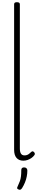

<svg xmlns="http://www.w3.org/2000/svg" viewBox="-20 -1440 342 1741"><path d="M192 17Q152 17 130 -8Q108 -33 108 -82V-1401Q108 -1411 114 -1415.5Q120 -1420 133 -1420Q147 -1420 153.5 -1415.5Q160 -1411 160 -1401V-94Q160 -63 170 -47Q180 -31 202 -31Q213 -31 223 -34Q233 -37 243 -44.5Q253 -52 263 -62Q269 -68 275.5 -68Q282 -68 289 -60Q294 -55 295.5 -48.5Q297 -42 293 -35Q282 -19 265.5 -7.5Q249 4 230 10.5Q211 17 192 17ZM148 278Q137 274 135.5 267.5Q134 261 141 248Q153 223 160 203Q167 183 170 160Q173 137 173 102Q173 91 179 84.5Q185 78 198 78Q213 78 220.5 86Q228 94 228 106Q228 133 222.5 161Q217 189 206 215.5Q195 242 180 266Q173 276 166 279.5Q159 283 148 278Z"/></svg>

Font: Playwrite BE WAL ExtraLight
Style: Regular
Weight: 250
Version: Version 1.002